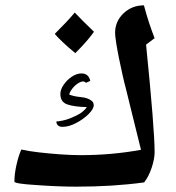

<svg xmlns="http://www.w3.org/2000/svg" viewBox="-20 -700 658 719"><path d="M264 -1Q199 -1 116 -7Q34 -12 34 -20Q34 -49 42 -84Q50 -119 60 -140Q86 -134 125 -129.5Q164 -125 205.5 -122Q247 -119 283 -119Q341 -119 397 -124Q453 -129 508 -139Q484 -235 470.5 -290.5Q457 -346 452 -366Q446 -388 439 -419Q432 -450 425.5 -482Q419 -514 415 -540Q411 -566 411 -577Q411 -620 442.5 -650Q474 -680 519 -680Q528 -646 538 -615.5Q548 -585 559 -557L527 -533Q543 -374 551 -273.5Q559 -173 559 -130Q559 -105 548 -72Q537 -39 520 -17Q462 -9 398.5 -5Q335 -1 264 -1ZM214 -225Q202 -225 196.5 -231Q191 -237 191 -245Q217 -247 241.5 -256.5Q266 -266 283 -277Q291 -283 296.5 -288.5Q302 -294 305 -299Q258 -300 232 -309Q206 -318 206 -348Q206 -364 218 -382Q230 -400 248.5 -412.5Q267 -425 285 -425Q312 -425 318 -397L302 -390Q297 -395 291 -395Q283 -395 271.5 -387.5Q260 -380 251 -368.5Q242 -357 239 -346Q256 -339 282 -336.5Q308 -334 321 -324Q331 -318 331 -306Q331 -292 312 -273Q293 -254 265.5 -239.5Q238 -225 214 -225ZM262 -501Q211 -543 185 -573Q208 -596 226.5 -615.5Q245 -635 260 -653Q271 -641 289 -623Q307 -605 332 -581Q320 -564 302.5 -544Q285 -524 262 -501Z"/></svg>

Font: Noto Naskh Arabic
Style: Bold
Weight: 700
Designer: Monotype Design Team, David Williams, Mohamad Dakak and Nizar Qandah
Foundry: Monotype Imaging Inc.
Version: Version 2.016